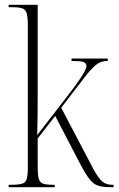

<svg xmlns="http://www.w3.org/2000/svg" viewBox="-20 -780 494 800"><path d="M16 0V-10H26Q57 -10 72 -14.5Q87 -19 91.5 -35Q96 -51 96 -85V-674Q96 -709 91 -725Q86 -741 72 -745.5Q58 -750 28 -750H16V-760H137V-369Q137 -338 136.5 -295Q136 -252 135 -217L258 -376Q292 -420 309.5 -445.5Q327 -471 333.5 -484Q340 -497 340 -505Q340 -518 327 -522Q314 -526 278 -526V-536H429V-526Q405 -526 388 -515.5Q371 -505 341 -469L235 -331L369 -76Q390 -37 406.5 -23.5Q423 -10 447 -10H453V0H443Q410 0 390 -6Q370 -12 353 -33.5Q336 -55 312 -101L210 -297L137 -203V-85Q137 -51 141.5 -35Q146 -19 160 -14.5Q174 -10 203 -10H208V0Z"/></svg>

Font: Noto Serif Display Condensed ExtraLight
Style: Regular
Weight: 200
Width: 3
Designer: Monotype Design Team
Foundry: Monotype Imaging Inc.
Version: Version 2.009